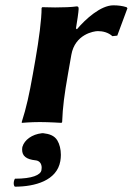

<svg xmlns="http://www.w3.org/2000/svg" viewBox="-20 -459 499 722"><path d="M63.6 97C63.4 99.3 63.2 101.6 63.2 103.7C63.2 127.4 78.3 140.3 114.3 144C127.6 145.4 136.7 155.3 136.7 171.8C136.7 174.6 136.4 177.7 135.8 181C132.6 199 101.2 213 36.2 213C33.2 217.7 31.6 224.3 31.6 230.3C31.6 235.7 33 240.6 35.9 243C111.9 243 193.9 220 206.8 147C208.2 139.1 208.9 131.1 208.9 123.3C208.9 102.6 204.1 83.1 195.6 69C184.5 50.6 164.8 44.4 143.3 42H137.3C100.6 46 71.9 67 64.3 93ZM269.3 -349 265.6 -352C269.6 -374.8 275.7 -416.5 275.7 -425C275.7 -431.9 274.7 -435 268.4 -435C249.8 -432.1 217.5 -431 187.3 -431C169.2 -431 151.9 -431.4 138.9 -432L136.4 -429C136.5 -386.3 126.3 -309.7 113.2 -235L103.5 -180C90.2 -105 79.2 -54 61.7 0L62.2 3C62.2 3 94.7 0 129.7 0C163.7 0 211.2 3 211.2 3L213.7 0C215.8 -57 222.1 -104 235.5 -180L248.3 -253C262 -330.4 332.9 -342 348 -342C367 -342 387.1 -337 402.7 -323L421 -325L459.2 -428L455.9 -432C439.8 -437 424.1 -439 406.1 -439C359.1 -439 302.1 -388 269.3 -349Z"/></svg>

Font: Linux Biolinum O 
Style: Bold Italic
Weight: 700
Designer: Philipp H. Poll
Foundry: Philipp H. Poll
Version: Version 1.3.2